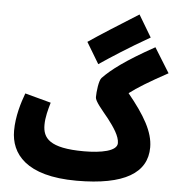

<svg xmlns="http://www.w3.org/2000/svg" viewBox="-60 -960 960 1038"><g transform="rotate(5 419.5 -441.5)"><path d="M456 -617C523 -662 607 -717 726 -785L655 -904C534 -828 456 -779 387 -732ZM394 21C654 21 775 -55 775 -193C775 -277 724 -364 633 -475C676 -508 738 -546 839 -601L756 -735C599 -648 526 -592 480 -544C466 -529 459 -468 459 -438C459 -416 497 -374 534 -328C567 -285 599 -239 599 -201C599 -157 512 -141 420 -141C231 -141 195 -194 195 -265C195 -306 207 -349 218 -387L77 -425C58 -374 34 -298 34 -219C34 -96 118 21 394 21Z"/></g></svg>

Font: Noto Sans Arabic ExtCond Blk
Style: Regular
Weight: 900
Width: 2
Designer: Monotype Design Team, Nadine Chahine, Nizar Qandah and Khaled Hosny
Foundry: Monotype Imaging Inc.
Version: Version 2.012